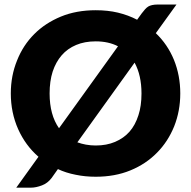

<svg xmlns="http://www.w3.org/2000/svg" viewBox="-20 -782 854 858"><path d="M581.5 -502 325.7 -146Q344.7 -139.2 363.8 -135.7Q385.7 -131.8 407.7 -131.8Q456.1 -131.8 494.1 -147.9Q533.2 -164.6 558.6 -193.4Q584.5 -222.7 598.6 -267.1Q612.3 -308.6 612.3 -364.3Q612.3 -445.3 581.5 -502ZM243.7 -209 507.3 -575.2Q464.8 -597.2 407.7 -597.2Q358.4 -597.2 320.3 -581.1Q281.7 -564.9 255.9 -535.2Q229.5 -504.9 215.3 -461.9Q201.7 -419.4 201.7 -364.3Q201.7 -268.6 243.7 -209ZM768.6 -761.7 676.3 -633.8Q729 -583.5 757.3 -514.6Q785.6 -444.8 785.6 -364.3Q785.6 -286.1 758.3 -217.3Q730.5 -148.9 681.6 -99.6Q631.8 -48.8 562.5 -20.5Q493.7 7.8 407.7 7.8Q360.4 7.8 318.4 -1Q274.9 -9.3 238.8 -26.4L210.4 13.7Q192.4 37.1 167.5 46.4Q140.6 56.6 118.7 56.6H52.7L151.9 -81.5Q93.8 -131.8 61 -205.1Q28.3 -278.8 28.3 -364.3Q28.3 -443.4 56.2 -511.7Q83 -579.6 132.8 -629.4Q181.6 -678.7 252.4 -708Q321.3 -736.3 407.7 -736.3Q461.9 -736.3 506.8 -725.6Q553.2 -714.4 592.8 -693.8L613.3 -722.2Q620.1 -731.4 628.4 -740.7Q633.8 -747.1 642.6 -752.9Q648.9 -756.8 659.7 -759.3Q670.4 -761.7 682.6 -761.7Z"/></svg>

Font: Lato-ExtraBold
Style: Regular
Weight: 500
Designer: Lukasz Dziedzic with Adam Twardoch and Botio Nikoltchev
Foundry: tyPoland Lukasz Dziedzic
Version: ""